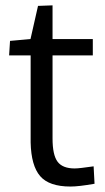

<svg xmlns="http://www.w3.org/2000/svg" viewBox="-20 -680 387 710"><path d="M240.7 9.8Q161.6 9.8 128.4 -28.8Q95.2 -67.4 93.3 -153.3V-475.1H13.7L17.1 -528.8L92.8 -535.6L120.6 -658.2L174.3 -660.2V-535.6H323.2V-475.1H174.3V-168Q174.3 -106.9 192.9 -82Q211.4 -57.1 256.3 -57.1Q272.5 -57.1 326.2 -64.9L329.6 -0.5Q271.5 9.8 240.7 9.8Z"/></svg>

Font: Oxygen
Style: Regular
Weight: 400
Designer: Vernon Adams
Foundry: Vernon Adams
Version: Version Release 0.2.3 webfont; ttfautohint (v0.93.3-1d66) -l